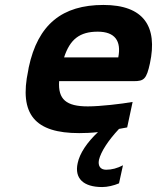

<svg xmlns="http://www.w3.org/2000/svg" viewBox="-20 -529 635 776"><path d="M586 -273C618 -422 561 -509 398 -509C232 -509 133 -431 96 -256L94 -244C56 -66 122 9 300 9C323 9 348 8 376 5C332 46 302 91 294 130C280 192 317 227 393 227C414 227 440 221 461 212L477 139C454 151 432 157 409 157C386 157 375 142 380 117C388 84 417 39 461 -8L494 -14L516 -117C471 -109 385 -99 335 -99C248 -99 214 -127 219 -201H520C562 -201 572 -209 586 -273ZM239 -297C263 -371 303 -401 375 -401C445 -401 471 -363 458 -297Z"/></svg>

Font: LT Wave Text Bold Italic
Style: Regular
Weight: 700
Designer: Daniel Lyons
Version: Version 2.5 (Glyphs App)